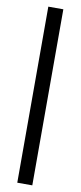

<svg xmlns="http://www.w3.org/2000/svg" viewBox="-104 -771 429 1021"><g transform="rotate(10 110.5 -260.5)"><path d="M150.9 214.8H69.8V-735.8H150.9Z"/></g></svg>

Font: Veleka
Style: Bold
Weight: 700
Designer: Stefan Peev, Context Ltd, 2016; SIL International, 1997-2014.
Foundry: Stefan Peev, Context Ltd, 2016
Version: Version 1.000